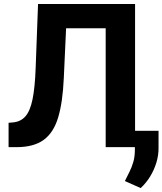

<svg xmlns="http://www.w3.org/2000/svg" viewBox="-20 -748 826 976"><path d="M23.6 0V-123.8L44.5 -125.6Q84.4 -128.8 108.6 -155.8Q132.9 -182.8 145.3 -242.6Q157.7 -302.4 161.3 -403.5L173.4 -727.5H666.6V0H517.2V-604.3H316L304.3 -350.6Q298.9 -228.7 275.7 -151.2Q252.5 -73.6 201.9 -36.8Q151.3 0 63.9 0ZM785.9 -83.2V1.4Q786.6 40.2 775 78.3Q763.4 116.4 742.8 149.8Q722.2 183.1 695.1 208L614.8 172.3Q626.2 149.2 637.9 126Q649.7 102.7 657.8 75Q665.9 47.2 665.6 10.9V-83.2Z"/></svg>

Font: Inter V
Style: 
Weight: 400
Designer: Rasmus Andersson
Foundry: rsms
Version: Version 4.000;git-a3f224843